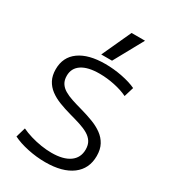

<svg xmlns="http://www.w3.org/2000/svg" viewBox="-237 -1120 1115 1250"><g transform="rotate(30 320.5 -495.0)"><path d="M307.3 10Q241 10 174.7 -4.2Q108.3 -18.3 62.3 -41.7L83.7 -114.4Q115 -99.4 153.5 -87.9Q192 -76.4 233 -69.9Q274 -63.4 312 -63.4Q400 -63.4 447.6 -97.2Q495.3 -131 495.3 -193Q495.3 -228 480.5 -251.3Q465.6 -274.6 438.6 -290.5Q411.6 -306.3 374.3 -318.3Q337 -330.3 292.6 -342.3Q245.3 -355.3 204 -371.5Q162.6 -387.6 131.3 -411.1Q100 -434.7 82.3 -468.3Q64.6 -502 64.6 -549Q64.6 -640.7 134 -690.3Q203.3 -740 328 -740Q391.7 -740 455.2 -727.5Q518.7 -715 562.4 -694.3L540.3 -621.6Q498.3 -642.3 441 -654.4Q383.7 -666.6 327.3 -666.6Q240.4 -666.6 194.2 -635.8Q148.1 -605 148.1 -548.3Q148.1 -515.3 161.9 -493.2Q175.7 -471 201.2 -455.8Q226.7 -440.7 261.5 -429.2Q296.4 -417.7 339 -406Q389.4 -392 432.9 -375.3Q476.4 -358.7 508.9 -334.8Q541.4 -311 560 -276.5Q578.7 -242 578.7 -192.3Q578.7 -96.7 507.4 -43.3Q436 10 307.3 10ZM354.4 -780H273.3L374.3 -1000H475.4Z"/></g></svg>

Font: M PLUS 1 Thin
Style: Regular
Weight: 100
Designer: Coji Morishita
Foundry: UNDERFOREST DESIGN
Version: Version 1.001